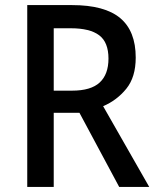

<svg xmlns="http://www.w3.org/2000/svg" viewBox="-20 -734 616 754"><path d="M263 -714Q391 -714 452 -663Q513 -612 513 -508Q513 -431 476 -385.5Q439 -340 385 -317L566 0H448L292 -291H191V0H87V-714ZM258 -623H191V-378H263Q337 -378 371.5 -410Q406 -442 406 -504Q406 -568 369.5 -595.5Q333 -623 258 -623Z"/></svg>

Font: Noto Sans Sinhala UI SemiCondensed Medium
Style: Regular
Weight: 500
Width: 4
Designer: Jelle Bosma - Monotype Design Team
Foundry: Monotype Imaging Inc.
Version: Version 2.006; ttfautohint (v1.8.4.7-5d5b)